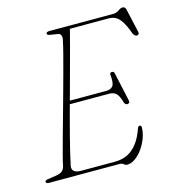

<svg xmlns="http://www.w3.org/2000/svg" viewBox="-109 -811 840 917"><g transform="rotate(-15 311.5 -352.0)"><path d="M205 -353.5H402.5Q425.5 -353.5 435.5 -367.8Q445.5 -382 441 -423.5Q440.5 -428.5 443.2 -431.2Q446 -434 450.5 -434Q456.5 -434 459.5 -431.2Q462.5 -428.5 463 -424L494 -282.5Q496 -274.5 492.8 -270.8Q489.5 -267 485 -266.5Q479 -266 475.2 -268.8Q471.5 -271.5 469 -277.5Q458.5 -314 445.8 -325.5Q433 -337 409.5 -337H199.5ZM373 0H22.5Q16 0 12.8 -2.8Q9.5 -5.5 9.5 -9Q9.5 -13 13.8 -15.5Q18 -18 25 -18.5L67 -25Q83.5 -27.5 93.8 -34.5Q104 -41.5 109 -57Q113 -78 122.5 -113.8Q132 -149.5 144.5 -194.8Q157 -240 171.2 -290.8Q185.5 -341.5 199.5 -392.5Q213.5 -443.5 226.5 -491Q239.5 -538.5 249.5 -577.5Q259.5 -616.5 264.5 -641.5Q268 -654.5 264.2 -664.2Q260.5 -674 250 -675.5L212.5 -681.5Q205 -682.5 201.2 -685Q197.5 -687.5 197.5 -691Q197.5 -695.5 201.8 -697.8Q206 -700 213 -700H527Q545.5 -700 557.8 -709.2Q570 -718.5 580.5 -718.5Q592 -718.5 596 -703.5L622 -588.5Q624.5 -580 621.2 -575.5Q618 -571 613 -571Q606.5 -571 602.2 -575Q598 -579 594 -586Q579 -627.5 565.2 -648.5Q551.5 -669.5 536.5 -677.2Q521.5 -685 503 -685H311Q301.5 -647 288.8 -599.8Q276 -552.5 261.8 -500Q247.5 -447.5 232.8 -393.2Q218 -339 204 -287.8Q190 -236.5 178.5 -191.5Q167 -146.5 158.8 -111.8Q150.5 -77 146.5 -57Q143 -44 146.2 -34.8Q149.5 -25.5 160 -20.8Q170.5 -16 188.5 -16H354Q389 -16 416.8 -29.2Q444.5 -42.5 466 -70.8Q487.5 -99 503 -144Q505.5 -151.5 513 -151.5Q521 -151.5 521 -142Q521 -115.5 510.8 -88.2Q500.5 -61 484 -38Q467.5 -15 447.5 -1Q427.5 13 408 13Q399.5 13 392.5 6.5Q385.5 0 373 0Z"/></g></svg>

Font: Fraunces Thin
Style: Italic
Weight: 250
Italic angle: -16°
Version: Version 1.000;[b76b70a41]